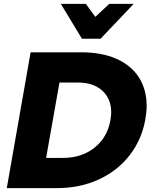

<svg xmlns="http://www.w3.org/2000/svg" viewBox="-20 -971 796 991"><path d="M15 0H273Q394 0 491.5 -45.5Q589 -91 650.5 -171.5Q712 -252 730 -354Q737 -396 737 -424Q737 -508 697.5 -570.5Q658 -633 582 -667Q506 -701 400 -701H138ZM287 -545H382Q462 -545 508 -503Q554 -461 554 -390Q554 -379 550 -351Q534 -261 467.5 -208.5Q401 -156 305 -156H218ZM544 -951 472 -884 423 -951H294L403 -771H499L670 -951Z"/></svg>

Font: Geom ExtraBold
Style: Bold Italic
Weight: 800
Italic angle: -10°
Version: Version 1.102